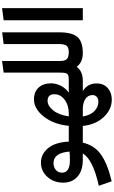

<svg xmlns="http://www.w3.org/2000/svg" viewBox="356 -1173 1096 1848"><g transform="rotate(-90 904.0 -249.0)"><path d="M567 -61 547 0H455Q430 110 342.5 173.5Q255 237 83 278L40 154Q293 98 351 0H290Q185 0 127.5 -51.5Q70 -103 70 -189Q70 -280 126 -341.5Q182 -403 262 -403Q345 -403 402 -334Q459 -265 465 -135H558ZM286 -124Q334 -124 369 -128Q357 -282 258 -282Q218 -282 192 -259Q166 -236 166 -200Q166 -124 286 -124Z M1072 -62 1052 0H952Q1025 47 1025 131Q1025 201 980.5 240Q936 279 870 279Q774 279 701 201Q628 123 616 0H547L527 -61L558 -135H617Q630 -277 704.5 -373.5Q779 -470 872 -470Q944 -470 985 -425.5Q1026 -381 1026 -306Q1026 -258 1002.5 -211.5Q979 -165 936 -135H1064ZM857 -339Q809 -339 765.5 -285Q722 -231 708 -135H736Q815 -135 868 -175Q921 -215 921 -273Q921 -339 857 -339ZM848 150Q879 150 896 134Q913 118 913 93Q913 51 876.5 25.5Q840 0 776 0H707Q719 73 758.5 111.5Q798 150 848 150Z M1328 -135 1336 -62 1316 0Q1229 0 1185 -59Q1142 0 1052 0L1032 -62L1063 -135Q1107 -135 1118 -151Q1129 -167 1129 -217V-762L1241 -777V-218Q1241 -171 1260 -153Q1279 -135 1328 -135Z M1316 0 1296 -62 1327 -135Q1369 -135 1386.5 -155Q1404 -175 1404 -230V-762L1517 -776V-229Q1517 -105 1472.5 -52.5Q1428 0 1316 0Z M1750 0H1633V-762L1750 -777Z"/></g></svg>

Font: FiraGO SemiBold
Style: Regular
Weight: 600
Designer: bBox Type
Foundry: bBox Type GmbH
Version: Version 1.001;PS 001.001;hotconv 1.0.88;makeotf.lib2.5.64775